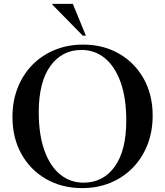

<svg xmlns="http://www.w3.org/2000/svg" viewBox="-20 -955 848 986"><path d="M407 -726Q510.5 -726 591.2 -679.5Q672 -633 718 -550.8Q764 -468.5 764 -361.5Q764 -279.5 737.2 -211.5Q710.5 -143.5 661.8 -93.5Q613 -43.5 546.8 -16.2Q480.5 11 402 11Q298 11 217 -35.5Q136 -82 90 -164.2Q44 -246.5 44 -354.5Q44 -436 70.8 -504Q97.5 -572 146.2 -621.8Q195 -671.5 261.5 -698.8Q328 -726 407 -726ZM409 -17Q510 -17 569.2 -99.5Q628.5 -182 628.5 -336Q628.5 -451.5 599.5 -532.5Q570.5 -613.5 518.8 -656Q467 -698.5 398.5 -698.5Q298 -698.5 238.5 -615.8Q179 -533 179 -379Q179 -263.5 208 -182.5Q237 -101.5 288.8 -59.2Q340.5 -17 409 -17ZM421 -772H405L249 -931V-935H354Z"/></svg>

Font: Newsreader Display Medium
Style: Regular
Weight: 500
Designer: Hugues Gentile
Foundry: Production Type
Version: Version 1.001